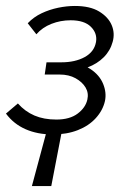

<svg xmlns="http://www.w3.org/2000/svg" viewBox="-31 -443 428 644"><path d="M76 181 129 -16H179L141 181ZM146 8Q95 8 55 -9.5Q15 -27 -11 -62L29 -96Q53 -69 84.5 -55.5Q116 -42 158 -42Q203 -42 229.5 -62Q256 -82 262 -109Q267 -131 256 -149.5Q245 -168 222.5 -180.5Q200 -193 169 -193H119L125 -234H175Q221 -234 253 -251.5Q285 -269 291 -302Q296 -331 274 -353Q252 -375 206 -375Q172 -375 141.5 -363Q111 -351 91 -328L62 -365Q82 -386 108.5 -398.5Q135 -411 164 -417Q193 -423 220 -423Q271 -423 301.5 -404.5Q332 -386 343.5 -359Q355 -332 347 -303Q339 -273 317 -251Q295 -229 263 -217Q231 -205 193 -205L196 -230Q243 -231 273 -211Q303 -191 315 -161.5Q327 -132 321 -104Q314 -73 290.5 -47Q267 -21 230 -6.5Q193 8 146 8Z"/></svg>

Font: Ysabeau Office
Style: Italic
Weight: 400
Italic angle: -12°
Designer: Christian Thalmann (Catharsis Fonts)
Version: Version 2.001;gftools[0.9.30]; featfreeze: tnum,lnum,ss02